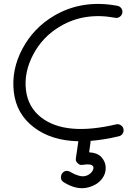

<svg xmlns="http://www.w3.org/2000/svg" viewBox="-20 -722 709 994"><path d="M576.2 -629.9Q417.5 -659.7 292 -585.9Q201.2 -532.7 152.3 -440.4Q103.5 -348.1 114.3 -256.8Q125 -165.5 195.3 -112.3Q320.8 -17.1 581.1 -78.1Q593.8 -81.1 605 -74.2Q616.2 -67.4 619.1 -54.7Q622.1 -42 615.2 -30.8Q608.4 -19.5 595.7 -16.6Q517.1 2 448.7 7.3Q448.7 7.8 448.7 12Q448.7 16.1 448.2 18.6L441.4 66.4Q485.8 69.3 505.9 92.5Q525.9 115.7 527.1 142.1Q528.3 168.5 517.1 189.5Q493.2 233.9 435.1 248.5Q377 263.2 310.5 221.7Q295.4 212.4 295.4 197Q295.4 181.6 304.7 172.1Q314 162.6 325.2 162.6Q336.4 162.6 350.1 171.4Q363.8 180.2 387.9 187.5Q412.1 194.8 431.9 185.8Q451.7 176.8 459.7 161.1Q467.8 145.5 460.9 137.7Q449.7 124.5 409.7 131.3Q407.2 131.8 399.2 131.8Q391.1 131.8 381.8 122.6Q372.6 113.3 372.6 105.5Q372.6 97.7 373 95.7L385.7 9.8Q385.7 9.8 385.7 9.3Q246.6 6.3 155.8 -62.5Q64.9 -131.3 51.5 -245.8Q38.1 -360.4 95.9 -469.2Q153.8 -578.1 260.3 -640.6Q405.8 -726.1 587.9 -691.9Q600.6 -689.5 608.2 -678.7Q615.7 -668 613.3 -655.3Q610.8 -642.6 599.9 -635Q588.9 -627.4 576.2 -629.9Z"/></svg>

Font: Chilanka
Style: Regular
Weight: 400
Designer: Santhosh Thottingal <santhosh.thottingal@gmail.com>
Foundry: Swathanthra Malayalam Computing(SMC)
Version: Version 1.3; 20181103